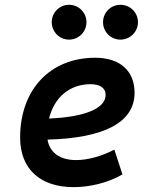

<svg xmlns="http://www.w3.org/2000/svg" viewBox="-20 -767 626 797"><path d="M295.9 -102.5C228.5 -102.5 186 -133.8 177.2 -187.5C410.2 -193.4 538.6 -257.8 538.6 -381.8C538.6 -473.1 478 -527.3 375.5 -527.3C188 -527.3 63.5 -395 63.5 -195.8C63.5 -66.4 146 9.8 285.6 9.8C350.6 9.8 425.8 -6.8 488.3 -43L454.6 -146C403.3 -118.7 344.7 -102.5 295.9 -102.5ZM183.6 -274.9C205.1 -362.8 269 -417.5 356 -417.5C396 -417.5 418.5 -400.9 418.5 -373C418.5 -316.9 332 -281.2 183.6 -274.9ZM480 -602.5C520 -602.5 552.7 -634.8 552.7 -674.8C552.7 -715.3 520 -747.1 480 -747.1C439.9 -747.1 407.7 -715.3 407.7 -674.8C407.7 -634.8 439.9 -602.5 480 -602.5ZM266.6 -602.5C306.6 -602.5 338.9 -634.8 338.9 -674.8C338.9 -715.3 306.6 -747.1 266.6 -747.1C227.1 -747.1 194.8 -715.3 194.8 -674.8C194.8 -634.8 227.1 -602.5 266.6 -602.5Z"/></svg>

Font: Cascadia Mono SemiBold
Style: Italic
Weight: 600
Italic angle: -10°
Monospace: yes
Designer: Aaron Bell
Foundry: Saja Typeworks
Version: Version 2404.023